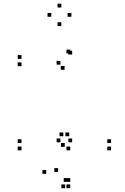

<svg xmlns="http://www.w3.org/2000/svg" viewBox="-20 -784 660 1014"><path d="M566.5 10V-10H546.5V10ZM566.5 -28.5V-48.5H546.5V-28.5ZM345.5 -64.5V-84.5H325.5V-64.5ZM361 -32.5V-52.5H341V-32.5ZM361 -496V-516H341V-496ZM351 -502V-522H331V-502ZM93.5 -473V-493H73.5V-473ZM93.5 -434.5V-454.5H73.5V-434.5ZM321 -415.5V-435.5H301V-415.5ZM299 -442.5V-462.5H279V-442.5ZM299 -32.5V-52.5H279V-32.5ZM314.5 -64.5V-84.5H294.5V-64.5ZM93.5 -28.5V-48.5H73.5V-28.5ZM93.5 10V-10H73.5V10ZM357 -695.5V-715.5H337V-695.5ZM304 -744.5V-764.5H284V-744.5ZM251 -695.5V-715.5H231V-695.5ZM304 -646.5V-666.5H284V-646.5ZM351 210V190H331V210ZM351 176.5V156.5H331V176.5ZM336.5 176.5V156.5H316.5V176.5ZM287 124V104H267V124ZM351 10V-10H331V10ZM322 -8.5V-28.5H302V-8.5ZM224 134V114H204V134ZM324 210V190H304V210Z"/></svg>

Font: Monaspace Xenon Dots Var
Style: Regular
Weight: 400
Designer: Riley Cran and the Lettermatic Team
Version: Version 1.100 (Monaspace Xenon Dots)